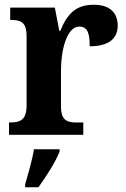

<svg xmlns="http://www.w3.org/2000/svg" viewBox="-20 -568 530 809"><path d="M18 0H331V-52H301C264 -52 237 -60 237 -119V-274C237 -355 261 -456 314 -456C349 -456 358 -428 358 -373C432 -373 476 -401 476 -460C476 -512 445 -548 375 -548C299 -548 263 -509 234 -438H230L211 -536H23V-484H26C67 -484 92 -475 92 -416V-124C92 -61 64 -52 22 -52H18ZM86 208V221H142C173 178 215 113 231 71V61H123C116 106 98 167 86 208Z"/></svg>

Font: Noto Serif Georgian SemiCondensed Bold
Style: Regular
Weight: 700
Width: 4
Designer: Monotype Design Team, Akaki Razmadze
Foundry: Google LLC
Version: Version 2.003